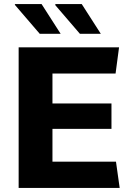

<svg xmlns="http://www.w3.org/2000/svg" viewBox="-20 -917 638 937"><path d="M71 0V-686H561L544 -558H236V-412H524V-288H236V-128H546L564 0ZM370 -752 248 -894 253 -897H379L472 -752ZM174 -752 52 -894 54 -897H183L276 -752Z"/></svg>

Font: Chivo Medium
Style: Bold
Weight: 700
Version: Version 2.002